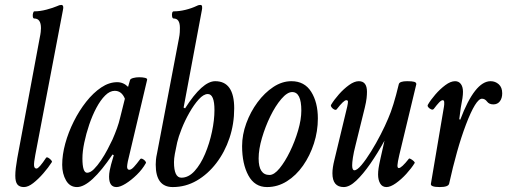

<svg xmlns="http://www.w3.org/2000/svg" viewBox="-20 -745 2055 778"><path d="M77 13Q59 13 50.5 2.5Q42 -8 42 -33Q42 -47 44 -64Q46 -81 50 -104L141 -592Q144 -606 145 -615.5Q146 -625 146 -631Q146 -670 119 -670Q114 -670 113 -677.5Q112 -685 114 -692Q116 -699 119 -699Q142 -699 168.5 -706Q195 -713 211 -720Q221 -725 228 -725Q240 -725 235 -704L123 -117Q117 -86 118 -74Q119 -62 128 -62Q138 -62 167 -106Q170 -109 176 -105.5Q182 -102 187 -96.5Q192 -91 190 -88Q176 -66 155.5 -42.5Q135 -19 114.5 -3Q94 13 77 13Z M292 13Q263 13 247.5 -14Q232 -41 232 -77Q232 -118 244.5 -163.5Q257 -209 279 -253Q301 -297 329.5 -333Q358 -369 390 -390.5Q422 -412 455 -412Q480 -412 499 -393L507 -421Q509 -426 520 -429Q531 -432 544.5 -432Q558 -432 568 -429.5Q578 -427 576 -421L498 -91Q497 -84 496 -79.5Q495 -75 495 -70Q495 -57 504 -57Q512 -57 523 -69Q534 -81 548 -100Q551 -104 557.5 -101Q564 -98 568.5 -92.5Q573 -87 571 -84Q557 -59 534.5 -37Q512 -15 489.5 -1Q467 13 452 13Q422 13 422 -29Q422 -41 424.5 -54Q427 -67 430 -78L441 -116L436 -119Q347 13 292 13ZM333 -45Q346 -45 360.5 -59.5Q375 -74 389.5 -95.5Q404 -117 416 -140Q428 -163 436 -180Q446 -203 454 -225Q462 -247 467 -269L486 -345Q473 -377 445 -377Q425 -377 406 -358Q387 -339 370.5 -308Q354 -277 341.5 -240Q329 -203 321.5 -167Q314 -131 314 -103Q314 -45 333 -45Z M680 13Q611 13 611 -78Q611 -87 612 -98Q613 -109 616 -122L705 -589Q708 -604 708.5 -614.5Q709 -625 709 -632Q709 -670 684 -670Q679 -670 677.5 -677.5Q676 -685 677.5 -692Q679 -699 684 -699Q706 -699 731 -705Q756 -711 777 -721Q783 -724 786.5 -724.5Q790 -725 792 -725Q799 -725 799 -717Q799 -713 799 -710Q799 -707 798 -704L724 -309L730 -306Q800 -416 852 -416Q929 -416 929 -306Q929 -243 910 -186Q891 -129 856.5 -84Q822 -39 777 -13Q732 13 680 13ZM715 -25Q744 -25 768.5 -52Q793 -79 811 -121.5Q829 -164 839 -211.5Q849 -259 849 -299Q849 -364 822 -364Q805 -364 785.5 -342.5Q766 -321 747.5 -288.5Q729 -256 716 -223Q703 -190 698 -168Q692 -141 688.5 -121.5Q685 -102 685 -88Q685 -25 715 -25Z M1062 13Q1012 13 986.5 -34Q961 -81 961 -153Q961 -199 978 -245.5Q995 -292 1023.5 -330.5Q1052 -369 1087.5 -392.5Q1123 -416 1161 -416Q1214 -416 1241 -373Q1268 -330 1268 -265Q1268 -213 1252 -163.5Q1236 -114 1208 -74Q1180 -34 1142.5 -10.5Q1105 13 1062 13ZM1072 -36Q1091 -36 1113 -63Q1135 -90 1155 -131Q1175 -172 1188 -216.5Q1201 -261 1201 -297Q1201 -372 1164 -372Q1144 -372 1120 -344Q1096 -316 1075.5 -274Q1055 -232 1041.5 -186Q1028 -140 1028 -103Q1028 -36 1072 -36Z M1373 13Q1327 13 1327 -43Q1327 -65 1335 -97L1387 -313Q1390 -327 1390 -333Q1390 -339 1383 -339Q1373 -339 1345 -303Q1342 -298 1335 -301Q1328 -304 1323.5 -310.5Q1319 -317 1322 -321Q1334 -341 1353.5 -363Q1373 -385 1394.5 -400.5Q1416 -416 1434 -416Q1467 -416 1467 -373Q1467 -362 1465.5 -347.5Q1464 -333 1458 -308L1421 -158Q1413 -127 1410 -106.5Q1407 -86 1407 -75Q1407 -55 1416 -55Q1427 -55 1445 -76.5Q1463 -98 1483.5 -131Q1504 -164 1522.5 -200Q1541 -236 1553 -265Q1574 -312 1596 -404Q1599 -416 1630 -416Q1650 -416 1658.5 -413.5Q1667 -411 1667 -404L1598 -117Q1591 -87 1590.5 -75.5Q1590 -64 1596 -64Q1607 -64 1637 -102Q1639 -104 1645 -100.5Q1651 -97 1656.5 -92Q1662 -87 1660 -84Q1647 -63 1626.5 -40.5Q1606 -18 1584 -2.5Q1562 13 1546 13Q1529 13 1520.5 -1.5Q1512 -16 1512 -38Q1512 -50 1514 -63.5Q1516 -77 1522 -104L1538 -175Q1510 -124 1480.5 -81.5Q1451 -39 1423.5 -13Q1396 13 1373 13Z M1762 13Q1724 13 1726 0L1779 -313Q1780 -318 1780 -321.5Q1780 -325 1780 -330Q1780 -339 1774 -339Q1768 -339 1759 -329.5Q1750 -320 1738 -304Q1734 -299 1727 -302Q1720 -305 1715.5 -310.5Q1711 -316 1714 -321Q1725 -340 1744 -362Q1763 -384 1784.5 -400Q1806 -416 1824 -416Q1839 -416 1847.5 -404.5Q1856 -393 1856 -373Q1856 -362 1854 -347.5Q1852 -333 1847 -308L1841 -262L1845 -260Q1904 -416 1968 -416Q1987 -416 2001 -403.5Q2015 -391 2015 -367Q2015 -347 2005.5 -334.5Q1996 -322 1979 -322Q1962 -322 1953.5 -333.5Q1945 -345 1933 -345Q1908 -345 1868 -240Q1849 -190 1832 -129.5Q1815 -69 1800 -1Q1797 13 1762 13Z"/></svg>

Font: Junicode Two Beta Condensed Medium
Style: Italic
Weight: 500
Width: 3
Italic angle: -9°
Version: Version 1.053; ttfautohint (v1.8.4)